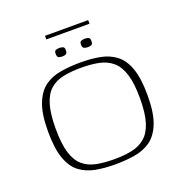

<svg xmlns="http://www.w3.org/2000/svg" viewBox="-118 -737 808 848"><g transform="rotate(-20 286.0 -313.0)"><path d="M281 7Q231 7 189.5 -1Q148 -9 117 -32.5Q86 -56 69 -103.5Q52 -151 52 -231Q52 -313 71 -361Q90 -409 122.5 -432Q155 -455 199 -462Q243 -469 291 -469Q341 -469 382.5 -461Q424 -453 455 -429.5Q486 -406 503 -358.5Q520 -311 520 -231Q520 -149 501 -101Q482 -53 449.5 -30Q417 -7 373.5 0Q330 7 281 7ZM285 -16Q332 -16 368.5 -23.5Q405 -31 431 -53Q457 -75 470.5 -117.5Q484 -160 484 -231Q484 -301 470.5 -344Q457 -387 431 -409Q405 -431 368.5 -438.5Q332 -446 285 -446Q238 -446 201.5 -438.5Q165 -431 139.5 -409Q114 -387 101 -344Q88 -301 88 -231Q88 -160 101 -117.5Q114 -75 139.5 -53Q165 -31 201.5 -23.5Q238 -16 285 -16ZM345 -521Q337 -521 328.5 -524Q320 -527 320 -542Q320 -556 328.5 -558.5Q337 -561 344 -561Q352 -561 360.5 -558.5Q369 -556 369 -542Q369 -527 362 -524Q355 -521 345 -521ZM226 -521Q215 -521 208 -524Q201 -527 201 -543Q201 -556 209 -558.5Q217 -561 225 -561Q233 -561 241 -558.5Q249 -556 249 -543Q249 -528 242 -524.5Q235 -521 226 -521ZM184 -616V-633H387V-616Z"/></g></svg>

Font: Genos ExtraLight
Style: Regular
Weight: 250
Designer: Robert E. Leuschke
Foundry: Robert E. Leuschke
Version: Version 1.010